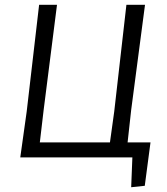

<svg xmlns="http://www.w3.org/2000/svg" viewBox="-20 -660 701 805"><path d="M587 119 530 125 535 0H65L92 -193L144 -640H219L163 -199L147 -63H441L459 -193L510 -640H588L530 -199L515 -63H611Z"/></svg>

Font: Alegreya Sans SC
Style: Italic
Weight: 400
Italic angle: -7°
Designer: Juan Pablo del Peral
Foundry: Huerta Tipografica
Version: Version 2.008; ttfautohint (v1.6)